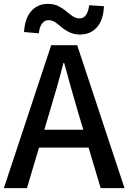

<svg xmlns="http://www.w3.org/2000/svg" viewBox="-20 -970 662 990"><path d="M0 0 244 -737H378L622 0H499L380 -400Q362 -460 345 -521.5Q328 -583 311 -645H307Q291 -582 273.5 -521Q256 -460 238 -400L119 0ZM138 -209V-301H482V-209ZM393 -792Q362 -792 339 -803Q316 -814 298.5 -829Q281 -844 265 -855Q249 -866 230 -866Q211 -866 197.5 -849.5Q184 -833 180 -798L104 -805Q108 -875 141 -912.5Q174 -950 227 -950Q258 -950 281 -938.5Q304 -927 321.5 -912Q339 -897 355.5 -886Q372 -875 390 -875Q410 -875 422.5 -891.5Q435 -908 440 -943L516 -938Q513 -866 479.5 -829Q446 -792 393 -792Z"/></svg>

Font: Noto Sans KR Medium
Style: Regular
Weight: 500
Designer: Ryoko NISHIZUKA  (kana, bopomofo & ideographs); Paul D. Hunt (Latin, Greek & Cyrillic); Sandoll Communications , Soo-you
Foundry: Adobe
Version: Version 2.004-H2;hotconv 1.0.118;makeotfexe 2.5.65603